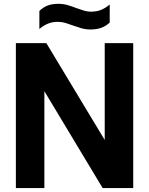

<svg xmlns="http://www.w3.org/2000/svg" viewBox="-20 -960 761 980"><path d="M61 0V-740H216.5L514.5 -245.5V-740H660V0H504L206.5 -494.5V0ZM443 -809.5Q417 -809.5 394.8 -816Q372.5 -822.5 352 -830Q333 -837 314.5 -842.8Q296 -848.5 276 -848.5Q246.5 -848.5 224.5 -839.2Q202.5 -830 181 -812V-904Q199.5 -922.5 222.5 -931.5Q245.5 -940.5 278 -940.5Q304 -940.5 326.2 -933.8Q348.5 -927 369 -919Q388 -912.5 406.5 -906.5Q425 -900.5 445 -900.5Q474.5 -900.5 496.5 -909.8Q518.5 -919 540 -937V-845Q504 -809.5 443 -809.5Z"/></svg>

Font: Encode Sans SemiCondensed SemiCondensed
Style: Bold
Weight: 700
Width: 4
Designer: Multiple Designers
Foundry: Impallari Type
Version: Version 3.000; ttfautohint (v1.8.3) -l 8 -r 50 -G 200 -x 14 